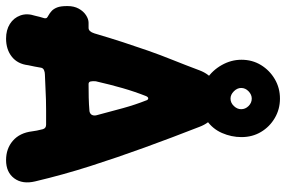

<svg xmlns="http://www.w3.org/2000/svg" viewBox="-175 -753 943 633"><g transform="rotate(90 296.5 -436.5)"><path d="M107 15Q79 15 59 2.5Q39 -10 31 -32Q23 -54 32 -81Q33 -87 35.5 -95.5Q38 -104 40 -111Q41 -118 38 -120Q37 -121 35.5 -122Q34 -123 32 -124Q23 -129 16 -135.5Q9 -142 4.5 -153.5Q0 -165 0 -186V-188Q0 -209 8.5 -224.5Q17 -240 30 -248.5Q43 -257 55 -257H72Q84 -257 90 -276Q105 -327 119 -370Q133 -413 147 -453Q161 -493 177.5 -534Q194 -575 212 -623Q236 -686 306 -686Q374 -686 398 -623Q434 -531 466.5 -441.5Q499 -352 527.5 -263Q556 -174 578 -81Q588 -39 568 -12Q548 15 508 15Q470 15 444 -7.5Q418 -30 413 -71Q412 -79 410.5 -86.5Q409 -94 406 -106Q403 -117 391 -117Q364 -117 344.5 -117Q325 -117 308 -116.5Q291 -116 272 -115Q253 -114 225 -113Q218 -113 211 -110Q204 -107 203 -99Q201 -88 199.5 -79.5Q198 -71 195 -58Q191 -23 167 -4Q143 15 107 15ZM257 -257Q280 -257 302 -257.5Q324 -258 347 -260Q356 -262 359 -268.5Q362 -275 360 -283Q348 -329 336.5 -370.5Q325 -412 311 -447Q310 -452 305.5 -453.5Q301 -455 297 -447Q282 -409 270.5 -369Q259 -329 248 -281Q247 -271 248.5 -264Q250 -257 257 -257ZM177 -761Q177 -797 194.5 -825.5Q212 -854 241 -871Q270 -888 305 -888Q340 -888 369 -871Q398 -854 415 -825.5Q432 -797 432 -761Q432 -728 418.5 -697Q405 -666 377 -646.5Q349 -627 305 -627Q270 -627 241 -646Q212 -665 194.5 -696Q177 -727 177 -761ZM270 -760Q270 -747 281 -736Q292 -725 305 -725Q319 -725 329.5 -736Q340 -747 340 -760Q340 -774 329.5 -784.5Q319 -795 305 -795Q292 -795 281 -784.5Q270 -774 270 -760Z"/></g></svg>

Font: Winky Sans
Style: Bold
Weight: 700
Designer: Simon Atzbach
Foundry: typofactur
Version: Version 1.205